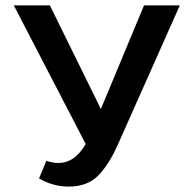

<svg xmlns="http://www.w3.org/2000/svg" viewBox="-20 -678 706 708"><path d="M511 -658H643L416 -148Q381 -69 341 -29.5Q301 10 234 10Q175 10 124 -20L151 -85Q175 -77 195 -77Q256 -77 296 -147L31 -658H164L352 -276Z"/></svg>

Font: EauTest
Style: Bold
Weight: 700
Designer: Christian Thalmann (Catharsis Fonts)
Version: Version 0.001;PS 000.001;hotconv 1.0.88;makeotf.lib2.5.64775